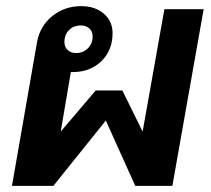

<svg xmlns="http://www.w3.org/2000/svg" viewBox="-20 -606 689 626"><path d="M644 -576 542 0H421L325 -213L154 0H19L101 -470Q111 -522 151 -554Q191 -586 245 -586Q290 -586 318.5 -561.5Q347 -537 347 -498Q347 -442 310.5 -406.5Q274 -371 217 -371H211L178 -177L292 -311H379L445 -177L516 -576ZM190 -469Q190 -453 200.5 -443Q211 -433 228 -433Q251 -433 266.5 -448.5Q282 -464 282 -487Q282 -503 271.5 -513Q261 -523 244 -523Q220 -523 205 -508Q190 -493 190 -469Z"/></svg>

Font: Sarabun
Style: Bold Italic
Weight: 700
Italic angle: -10°
Designer: Suppakit Chalermlarp | Katatrad Co.,Ltd.
Foundry: Cadson Demak Co.,Ltd.
Version: Version 1.000; ttfautohint (v1.6)